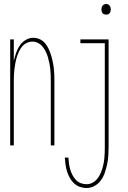

<svg xmlns="http://www.w3.org/2000/svg" viewBox="-20 -727 640 960"><path d="M31 0V-530H49V-423Q54 -443 60.5 -462.5Q67 -482 78.5 -499Q90 -516 108 -527Q126 -538 146 -538Q163 -538 178.5 -531Q194 -524 205 -511Q216 -498 223 -483Q230 -468 235 -452Q240 -436 243.5 -419.5Q247 -403 249 -386.5Q251 -370 251.5 -353.5Q252 -337 252 -320V0H234V-320Q234 -335 233.5 -350Q233 -365 231.5 -380Q230 -395 227 -410Q224 -425 220 -439.5Q216 -454 209.5 -467.5Q203 -481 193.5 -493Q184 -505 170.5 -512Q157 -519 142 -519Q127 -519 113 -512Q99 -505 89.5 -493Q80 -481 74 -467.5Q68 -454 63.5 -439.5Q59 -425 56.5 -410Q54 -395 52 -380Q50 -365 49.5 -350Q49 -335 49 -320V0ZM511 -654Q506 -654 501 -655.5Q496 -657 493 -661Q490 -665 488.5 -670Q487 -675 487 -680Q487 -685 488.5 -690Q490 -695 493 -699Q496 -703 501 -705Q506 -707 511 -707Q515 -707 520 -705Q525 -703 528 -699Q531 -695 532.5 -690Q534 -685 534 -680Q534 -675 532.5 -670Q531 -665 528 -661Q525 -657 520.5 -655.5Q516 -654 511 -654ZM412 213Q395 213 378.5 207Q362 201 349.5 189Q337 177 328.5 161.5Q320 146 315 129.5Q310 113 307.5 95.5Q305 78 304 61H322Q323 76 325 91Q327 106 331 120Q335 134 342 147.5Q349 161 359 172Q369 183 383 188.5Q397 194 412 194Q427 194 440 188Q453 182 462.5 171.5Q472 161 478.5 148.5Q485 136 489.5 122.5Q494 109 497 95Q500 81 501.5 67Q503 53 503.5 38.5Q504 24 504 10V-511H382V-530H523V10Q523 31 521.5 52.5Q520 74 515.5 95Q511 116 504 136.5Q497 157 484.5 174.5Q472 192 453 202.5Q434 213 412 213Z"/></svg>

Font: Iosevka Curly Thin Extended
Style: Regular
Weight: 100
Width: 7
Monospace: yes
Designer: Belleve Invis
Foundry: Belleve Invis
Version: Version 11.1.0; ttfautohint (v1.8.3)